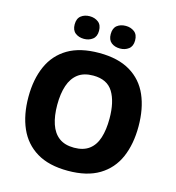

<svg xmlns="http://www.w3.org/2000/svg" viewBox="-132 -1035 1058 1157"><g transform="rotate(15 397.0 -457.0)"><path d="M397 10Q278 10 202 -36Q126 -82 89.5 -165Q53 -248 53 -359Q53 -470 90 -552.5Q127 -635 203 -680Q279 -725 398 -725Q516 -725 592 -679.5Q668 -634 704 -551.5Q740 -469 740 -358Q740 -247 704 -164.5Q668 -82 592 -36Q516 10 397 10ZM397 -134Q455 -134 491 -161Q527 -188 543 -238.5Q559 -289 559 -358Q559 -463 522 -523.5Q485 -584 398 -584Q339 -584 303 -556.5Q267 -529 250 -478.5Q233 -428 233 -358Q233 -289 250 -238.5Q267 -188 303 -161Q339 -134 397 -134ZM209 -853Q209 -890 231 -907Q253 -924 285 -924Q316 -924 338.5 -907Q361 -890 361 -853Q361 -817 338.5 -800Q316 -783 285 -783Q253 -783 231 -800Q209 -817 209 -853ZM434 -853Q434 -890 455.5 -907Q477 -924 510 -924Q541 -924 563.5 -907Q586 -890 586 -853Q586 -817 563.5 -800Q541 -783 510 -783Q477 -783 455.5 -800Q434 -817 434 -853Z"/></g></svg>

Font: Noto Sans Symbols ExtraBold
Style: Regular
Weight: 800
Version: Version 2.002